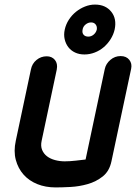

<svg xmlns="http://www.w3.org/2000/svg" viewBox="-20 -810 594 839"><path d="M395 -790Q441 -790 466 -759Q491 -728 481 -681Q476 -659 463.5 -639Q451 -619 433.5 -604Q416 -589 394 -580.5Q372 -572 349 -572Q326 -572 308 -580.5Q290 -589 278.5 -604Q267 -619 262.5 -639Q258 -659 263 -681Q268 -704 281 -724Q294 -744 312 -758.5Q330 -773 351.5 -781.5Q373 -790 395 -790ZM378 -712Q365 -712 354 -703Q343 -694 341 -681Q338 -667 345 -658.5Q352 -650 366 -650Q379 -650 389.5 -659Q400 -668 403 -681Q405 -694 398 -703Q391 -712 378 -712ZM438 -509Q443 -532 462.5 -548.5Q482 -565 507 -565Q532 -565 545 -548.5Q558 -532 553 -509L467 -105Q458 -62 429 -39Q400 -16 363 -5.5Q326 5 288 7Q250 9 223 9Q179 9 143 -5.5Q107 -20 83 -47Q59 -74 49 -111.5Q39 -149 49 -195L115 -506Q120 -532 139.5 -548Q159 -564 184 -564Q207 -564 220 -548Q233 -532 228 -506L162 -195Q157 -172 164 -155Q171 -138 185.5 -127Q200 -116 220.5 -110.5Q241 -105 263 -105Q285 -105 311 -108Q337 -111 354 -113Z"/></svg>

Font: VDS
Style: Bold Italic
Weight: 700
Designer: artmaker
Foundry: artmaker
Version: Version 1.000 2009 initial release